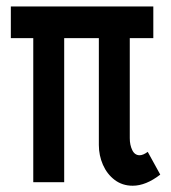

<svg xmlns="http://www.w3.org/2000/svg" viewBox="-20 -575 540 606"><path d="M292 -117.2V-454.6H182.6V0H85V-454.6H14.2V-554.7H463.9V-454.6H389.6V-138.7Q389.6 -117.2 397.5 -101.1Q405.3 -85 420.9 -85Q431.6 -85 446.3 -95.7L485.8 -23.9Q440.4 11.2 398.9 11.2Q366.2 11.2 342 -7.1Q317.9 -25.4 304.9 -54.9Q292 -84.5 292 -117.2Z"/></svg>

Font: Decalotype Medium
Style: Regular
Weight: 500
Designer: Alfredo Marco Pradil
Foundry: Alfredo Marco Pradil
Version: Version 1.0